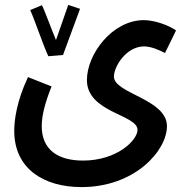

<svg xmlns="http://www.w3.org/2000/svg" viewBox="-20 -532 759 782"><path d="M177 -303 238 -308 237 -309C251 -347 297 -471 306 -496L258 -512C253 -498 227 -423 208 -369C189 -414 161 -491 151 -511L103 -491C121 -452 159 -339 177 -303ZM38 1C38 155 158 230 312 230C530 230 660 81 660 -18C660 -129 444 -151 444 -220C444 -261 494 -343 567 -343C597 -343 633 -326 652 -316L697 -408C666 -430 608 -450 566 -450C437 -450 334 -311 334 -206C334 -73 540 -66 540 -3C540 39 457 122 318 122C215 122 150 77 150 -18C150 -59 162 -110 190 -180L94 -218C47 -118 38 -41 38 1Z"/></svg>

Font: Noto Sans Arabic UI XCn SmBd
Style: Regular
Weight: 600
Width: 2
Designer: Monotype Design Team, Nadine Chahine and Nizar Qandah
Foundry: Monotype Imaging Inc.
Version: Version 2.010